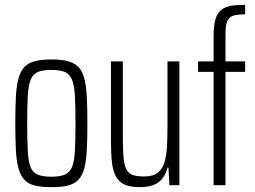

<svg xmlns="http://www.w3.org/2000/svg" viewBox="-20 -763 1050 791"><path d="M192 8Q151 8 124 1.5Q97 -5 81 -22Q65 -39 56.5 -68.5Q48 -98 45.5 -143.5Q43 -189 43 -254Q43 -319 45.5 -365Q48 -411 56.5 -441Q65 -471 81 -487.5Q97 -504 124 -511Q151 -518 192 -518Q233 -518 259.5 -511Q286 -504 302.5 -487.5Q319 -471 327 -441Q335 -411 337.5 -365Q340 -319 340 -254Q340 -189 337.5 -143.5Q335 -98 327 -68.5Q319 -39 302.5 -22Q286 -5 259.5 1.5Q233 8 192 8ZM192 -35Q227 -35 247 -43.5Q267 -52 276.5 -74.5Q286 -97 288.5 -140.5Q291 -184 291 -254Q291 -325 288.5 -368.5Q286 -412 276.5 -435Q267 -458 247 -466.5Q227 -475 192 -475Q156 -475 136 -466.5Q116 -458 106.5 -435Q97 -412 94.5 -368.5Q92 -325 92 -254Q92 -184 94.5 -140.5Q97 -97 106 -74.5Q115 -52 135.5 -43.5Q156 -35 192 -35Z M556 8Q517 8 493.5 -2.5Q470 -13 457.5 -36Q445 -59 441 -96Q437 -133 437 -187V-510H486V-200Q486 -147 489 -114Q492 -81 501.5 -64Q511 -47 528.5 -41.5Q546 -36 574 -36Q610 -36 629.5 -51Q649 -66 657.5 -94Q666 -122 668 -161Q670 -200 670 -247V-510H719V0H678L674 -72H670Q664 -48 651 -30Q638 -12 615 -2Q592 8 556 8Z M860 0V-467H796V-510H860V-612Q860 -647 864.5 -670.5Q869 -694 879 -708.5Q889 -723 904.5 -730.5Q920 -738 941 -740.5Q962 -743 990 -743V-704Q966 -704 950.5 -701Q935 -698 925.5 -689Q916 -680 912.5 -664Q909 -648 909 -622V-510H990V-467H909V0Z"/></svg>

Font: Saira ExtraCondensed Light
Style: Regular
Weight: 300
Width: 2
Designer: Hector Gatti with collaboration of the Omnibus-Type team
Foundry: Omnibus-Type
Version: Version 1.101